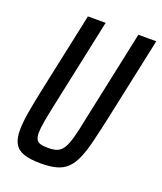

<svg xmlns="http://www.w3.org/2000/svg" viewBox="-131 -773 730 866"><g transform="rotate(20 234.5 -340.0)"><path d="M167 8Q116 8 85.5 -2.5Q55 -13 41.5 -37Q28 -61 28 -100Q28 -136 36 -184.5Q44 -233 58 -299L141 -688H226L135 -260Q124 -208 118 -174Q112 -140 112 -119Q112 -99 118 -88Q124 -77 137.5 -73Q151 -69 174 -69Q202 -69 219 -76Q236 -83 248 -103Q260 -123 270 -161Q280 -199 292 -260L383 -688H469L386 -299Q370 -225 357 -171.5Q344 -118 329 -83.5Q314 -49 293.5 -29Q273 -9 242.5 -0.5Q212 8 167 8Z"/></g></svg>

Font: Saira ExtraCondensed Medium
Style: Italic
Weight: 500
Width: 2
Italic angle: -12°
Designer: Hector Gatti with collaboration of the Omnibus-Type team
Foundry: Omnibus-Type
Version: Version 1.101